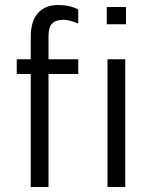

<svg xmlns="http://www.w3.org/2000/svg" viewBox="-20 -748 641 768"><path d="M293 -710V-654Q279 -660 262.5 -664.5Q246 -669 236 -669Q204 -669 189 -654.5Q174 -640 174 -603V-511H293V-452H174V0H103V-452H47V-511H103V-600Q103 -664 132 -696Q161 -728 213 -728Q259 -728 293 -710ZM484 -651H407V-720H484ZM481 0H410V-511H481Z"/></svg>

Font: Chivo Light
Style: Regular
Weight: 300
Designer: Hector Gatti
Foundry: Omnibus-Type
Version: Version 1.007